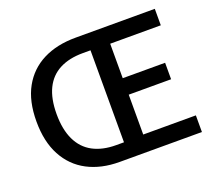

<svg xmlns="http://www.w3.org/2000/svg" viewBox="-123 -905 1207 1073"><g transform="rotate(-20 481.0 -368.5)"><path d="M416 0Q307 0 226 -42.5Q145 -85 100.5 -168Q56 -251 56 -371Q56 -492 101 -573Q146 -654 228 -695.5Q310 -737 422 -737H893V-639H592V-434H844V-336H592V-99H905V0ZM430 -95H476V-642H430Q349 -642 292 -612.5Q235 -583 205.5 -523Q176 -463 176 -371Q176 -280 205.5 -218Q235 -156 292 -125.5Q349 -95 430 -95Z"/></g></svg>

Font: Noto Sans KR Medium
Style: Regular
Weight: 500
Designer: Ryoko NISHIZUKA  (kana, bopomofo & ideographs); Paul D. Hunt (Latin, Greek & Cyrillic); Sandoll Communications , Soo-you
Foundry: Adobe
Version: Version 2.004-H2;hotconv 1.0.118;makeotfexe 2.5.65603